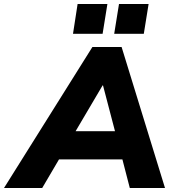

<svg xmlns="http://www.w3.org/2000/svg" viewBox="-80 -940 863 960"><path d="M-60 0 382 -705H528L745 0H569L532 -143H215L131 0ZM433 -513 298 -284H495L435 -513ZM491 -771 515 -920H663L639 -771ZM285 -771 308 -920H457L433 -771Z"/></svg>

Font: Nunito Sans Black
Style: Italic
Weight: 900
Italic angle: -9°
Designer: Vernon Adams
Foundry: Vernon Adams
Version: Version 3.006; ttfautohint (v1.8.3)